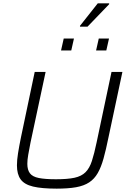

<svg xmlns="http://www.w3.org/2000/svg" viewBox="-20 -1117 759 1145"><path d="M318 8Q229 8 177 -4.5Q125 -17 103 -47.5Q81 -78 81 -131Q81 -162 87.5 -203Q94 -244 105 -298L187 -688H252L162 -267Q154 -226 148.5 -195Q143 -164 143 -140Q143 -104 158.5 -83.5Q174 -63 211.5 -55.5Q249 -48 314 -48Q383 -48 424.5 -57Q466 -66 490 -90Q514 -114 528 -157Q542 -200 556 -267L645 -688H710L627 -298Q612 -224 597.5 -172Q583 -120 563 -85Q543 -50 512 -29.5Q481 -9 434 -0.5Q387 8 318 8ZM553 -816 569 -887H630L614 -816ZM344 -816 360 -887H421L405 -816ZM457 -958V-963L563 -1097H631V-1092L502 -958Z"/></svg>

Font: Saira Thin Light
Style: Italic
Weight: 300
Italic angle: -12°
Version: Version 1.101